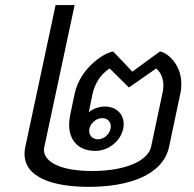

<svg xmlns="http://www.w3.org/2000/svg" viewBox="-20 -720 765 757"><path d="M393.3 -300C370.8 -300 347.5 -291.7 330 -277.5L345 -350C352.5 -382.5 370.8 -424.2 412.5 -450L488.3 -375L595.8 -450C616.7 -432.5 624.2 -406.7 624.2 -381.7C624.2 -370.8 622.5 -360 620 -350L575.8 -141.7C564.2 -87.5 478.3 -45.8 343.3 -45.8C218.3 -45.8 153.3 -81.7 153.3 -129.2C153.3 -133.3 154.2 -137.5 155 -141.7L274.2 -700H199.2L80 -141.7C77.5 -131.7 76.7 -122.5 76.7 -113.3C76.7 -20.8 187.5 16.7 330 16.7C485.8 16.7 622.5 -28.3 646.7 -141.7L690.8 -350C694.2 -363.3 695 -376.7 695 -389.2C695 -472.5 631.7 -516.7 610 -516.7L501.7 -437.5L426.7 -516.7C401.7 -516.7 297.5 -459.2 274.2 -350L256.7 -266.7C254.2 -253.3 252.5 -240 252.5 -228.3C252.5 -167.5 288.3 -125 355.8 -125C405.8 -125 455 -161.7 465.8 -212.5C467.5 -219.2 467.5 -225 467.5 -230.8C467.5 -272.5 436.7 -300 393.3 -300ZM383.3 -254.2C403.3 -254.2 416.7 -240.8 416.7 -221.7C416.7 -218.3 416.7 -215.8 415.8 -212.5C410.8 -189.2 389.2 -170.8 365.8 -170.8C345.8 -170.8 331.7 -185 331.7 -203.3C331.7 -206.7 331.7 -209.2 332.5 -212.5C337.5 -235.8 360 -254.2 383.3 -254.2Z"/></svg>

Font: BoonHome
Style: Book Oblique
Weight: 400
Italic angle: -12°
Designer: Sungsit Sawaiwan
Foundry: Sungsit Sawaiwan
Version: Version 0.2